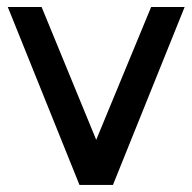

<svg xmlns="http://www.w3.org/2000/svg" viewBox="-20 -524 545 544"><path d="M300 0H205.2L2.1 -504.1H97.9L252.6 -127.8L408.2 -504.1H503.1Z"/></svg>

Font: NATS
Style: Regular
Weight: 400
Designer: Purushoth Kumar Guthula
Foundry: Silicon Andhra, USA.
Version: Version 1.0.4; ttfautohint (v1.2.25-373a) -l 7 -r 28 -G 50 -